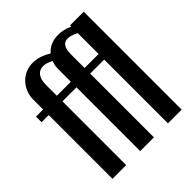

<svg xmlns="http://www.w3.org/2000/svg" viewBox="-193 -840 969 969"><g transform="rotate(-45 291.5 -355.0)"><path d="M253 -1V-456H153V-1H55V-456H4V-496H55V-565Q55 -594 65 -618.5Q75 -643 92 -661Q109 -679 133 -689.5Q157 -700 184 -700Q232 -700 282 -669Q316 -709 375 -709Q414 -709 451 -691V-700H549V-1H451V-456H351V-1ZM451 -496V-645Q417 -662 396 -662Q351 -662 351 -594V-496ZM210 -651Q183 -651 168 -631Q153 -611 153 -573V-496H253V-588Q253 -613 262 -635Q232 -651 210 -651Z"/></g></svg>

Font: Moniqa Paragraph
Style: Bold
Weight: 700
Designer: Rajesh Rajput
Foundry: Rajesh Rajput
Version: Version 1.000